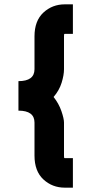

<svg xmlns="http://www.w3.org/2000/svg" viewBox="-20 -804 421 885"><path d="M139 -485V-636Q139 -708 180 -746Q221 -784 279 -784H316V-648H279Q276 -648 275.5 -645.5Q275 -643 275 -636V-485Q275 -458 264 -422.5Q253 -387 227 -357Q251 -327 263 -292Q275 -257 275 -239V-87Q275 -80 275.5 -77.5Q276 -75 279 -75H316V61H279Q221 61 180 23Q139 -15 139 -87V-239Q139 -294 65 -294V-430Q139 -430 139 -485Z"/></svg>

Font: SUIT Heavy
Style: Regular
Weight: 900
Designer: Sunn Youn; Korean Glyphs from Source Han Sans (Sandoll Communications; Soo-young Jang, Joo-yeon Kang)
Foundry: Sunn
Version: Version 1.006